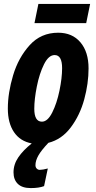

<svg xmlns="http://www.w3.org/2000/svg" viewBox="-20 -725 490 980"><path d="M420 -607H156L176 -705H440ZM432 -376Q432 -299 410 -218Q388 -137 341.5 -75Q295 -13 227 4Q191 42 176 68.5Q161 95 161 118Q161 129 167.5 135.5Q174 142 183 142Q198 142 224 135L205 225Q179 235 137 235Q93 235 71 213.5Q49 192 49 155Q49 114 73.5 78Q98 42 142 7Q83 -4 51.5 -50.5Q20 -97 20 -171Q20 -251 47 -341Q74 -431 131.5 -494.5Q189 -558 277 -558Q349 -558 390.5 -509Q432 -460 432 -376ZM297 -377Q297 -444 259 -444Q228 -444 204.5 -396.5Q181 -349 168 -283.5Q155 -218 155 -170Q155 -104 194 -104Q223 -104 246.5 -150.5Q270 -197 283.5 -262Q297 -327 297 -377Z"/></svg>

Font: Noto Sans Display Ex Bold Cond
Style: Italic
Weight: 800
Width: 3
Italic angle: -12°
Designer: Monotype Design team
Foundry: Monotype Imaging Inc.
Version: Version 1.000